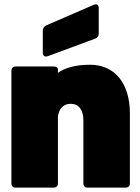

<svg xmlns="http://www.w3.org/2000/svg" viewBox="-20 -855 640 875"><path d="M32 -532V-20C32 -7 39 0 52 0H224C237 0 244 -7 244 -20V-324C249 -361 270 -382 302 -382C338 -382 360 -355 360 -307V-20C360 -7 367 0 380 0H552C565 0 572 -7 572 -20V-338C572 -474 504 -560 390 -560C321 -560 273 -544 244 -523V-538C244 -547 237 -552 224 -552H52C39 -552 32 -545 32 -532ZM198 -599 414 -679C424 -683 430 -691 430 -702V-818C430 -833 421 -839 407 -833L190 -739C180 -734 175 -726 175 -715V-615C175 -601 184 -594 198 -599Z"/></svg>

Font: Malmofest Black-Rounded
Style: Regular
Weight: 800
Designer: Jonny Pinhorn (Poppins), Kolossal
Version: Version 1.004;Glyphs 3.1.2 (3151)